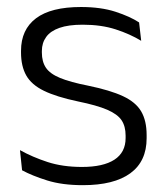

<svg xmlns="http://www.w3.org/2000/svg" viewBox="-20 -518 475 548"><path d="M216.5 10.5Q157.5 10.5 114.5 -3Q71.5 -16.5 43 -32L37 -89.5Q73 -69.5 116 -55.5Q159 -41.5 214 -41.5Q274.5 -41.5 306.5 -62.2Q338.5 -83 338.5 -124V-131Q338.5 -157.5 327 -174.8Q315.5 -192 286 -204.8Q256.5 -217.5 202.5 -228.5Q141 -241.5 105.5 -258.8Q70 -276 55 -302.5Q40 -329 40 -368V-373Q40 -433.5 82.8 -465.8Q125.5 -498 211 -498Q268 -498 309.5 -484.5Q351 -471 377 -454L383 -401.5Q351 -421 310 -434.2Q269 -447.5 216 -447.5Q175.5 -447.5 149.8 -438.5Q124 -429.5 111.8 -412.5Q99.5 -395.5 99.5 -372.5V-368Q99.5 -342 111 -324.8Q122.5 -307.5 151.5 -295.5Q180.5 -283.5 231.5 -273.5Q294.5 -260.5 331 -243.5Q367.5 -226.5 383 -200Q398.5 -173.5 398.5 -132.5V-123.5Q398.5 -57.5 352 -23.5Q305.5 10.5 216.5 10.5Z"/></svg>

Font: Anek Tamil Medium Light
Style: Regular
Weight: 300
Version: Version 1.003